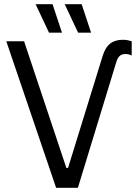

<svg xmlns="http://www.w3.org/2000/svg" viewBox="-20 -897 663 917"><path d="M415 -741 370 -877H289L353 -741ZM276 -741 231 -877H150L214 -741ZM305 -95H297L95 -700H10L248 0H352L535 -599C544 -630 558 -639 580 -639C589 -639 598 -637 609 -632V-700C596 -704 584 -707 567 -707C521 -707 488 -688 470 -629Z"/></svg>

Font: Fixel Display Regular
Style: Regular
Weight: 400
Designer: AlfaBravo + MacPaw
Foundry: Kyrylo Tkachov, Marchela Mozhyna, Serhii Makarenko, Maria Weinstein, Zakhar Kryvoshyya
Version: Version 1.211